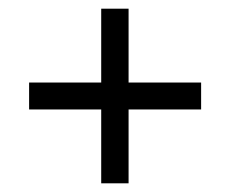

<svg xmlns="http://www.w3.org/2000/svg" viewBox="-20 -591 529 442"><path d="M47 -401H213V-571H276V-401H443V-339H276V-169H213V-339H47Z"/></svg>

Font: EncodeSans
Style: Regular
Weight: 400
Designer: Pablo Impallari, Andres Torresi
Foundry: Pablo Impallari, Andres Torresi
Version: Version 1.000; ttfautohint (v1.4.1)